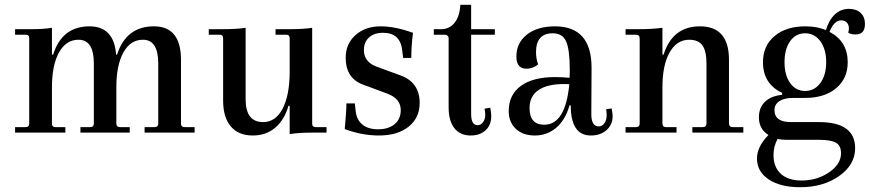

<svg xmlns="http://www.w3.org/2000/svg" viewBox="-20 -554 3636 802"><path d="M43 0V-23H87Q102 -23 102 -38V-395Q102 -409 88 -409H43V-432H105Q165 -432 197 -438V-326H202Q239 -444 354 -444Q456 -444 465 -326H469Q507 -444 623 -444Q736 -444 736 -304V-38Q736 -23 752 -23H793V0H584V-23H625Q641 -23 641 -38V-289Q641 -388 577 -388Q525 -388 495.5 -335Q466 -282 466 -189V-38Q466 -23 482 -23H522V0H316V-23H356Q372 -23 372 -38V-289Q372 -388 308 -388Q256 -388 226.5 -335Q197 -282 197 -189V-38Q197 -23 212 -23H253V0Z M1036 12Q976 12 944 -26Q912 -64 912 -134V-394Q912 -409 898 -409H852V-432H901Q972 -432 1006 -438V-139Q1006 -44 1079 -44Q1131 -44 1160.5 -100Q1190 -156 1190 -256V-394Q1190 -409 1176 -409H1131V-432H1180Q1250 -432 1284 -438V-37Q1284 -23 1299 -23H1344V0H1287Q1226 0 1190 6V-112H1185Q1168 -53 1129.5 -20.5Q1091 12 1036 12Z M1563 12Q1491 12 1420 -15Q1427 -89 1427 -122H1462L1466 -88Q1470 -53 1494 -33.5Q1518 -14 1559 -14Q1603 -14 1628.5 -35.5Q1654 -57 1654 -94Q1654 -141 1600 -162L1498 -200Q1424 -226 1424 -313Q1424 -371 1465 -407.5Q1506 -444 1570 -444Q1630 -444 1705 -417Q1698 -362 1698 -312H1664L1660 -344Q1652 -417 1580 -417Q1543 -417 1521.5 -397.5Q1500 -378 1500 -345Q1500 -296 1552 -276L1653 -239Q1733 -210 1733 -124Q1733 -62 1687 -25Q1641 12 1563 12Z M1946 12Q1902 12 1878 -18.5Q1854 -49 1854 -106V-395Q1854 -401 1849.5 -405Q1845 -409 1840 -409H1792V-432H1822Q1857 -432 1878.5 -458.5Q1900 -485 1903 -534H1948V-432H2047V-409H1948V-78Q1948 -31 1975 -31Q1988 -31 1997.5 -43.5Q2007 -56 2007 -74Q2007 -85 2004 -100L2028 -104Q2032 -82 2032 -69Q2032 -32 2008.5 -10Q1985 12 1946 12Z M2214 12Q2164 12 2134.5 -16Q2105 -44 2105 -90Q2105 -158 2155.5 -195Q2206 -232 2298 -232Q2332 -232 2359 -229Q2360 -239 2360 -261Q2360 -348 2344.5 -381.5Q2329 -415 2289 -415Q2219 -415 2219 -336Q2219 -308 2228 -285Q2206 -267 2179 -267Q2137 -267 2137 -318Q2137 -375 2181 -409.5Q2225 -444 2298 -444Q2451 -444 2451 -271L2450 -77Q2450 -26 2481 -26Q2495 -26 2504.5 -39Q2514 -52 2514 -71Q2514 -89 2512 -98L2535 -101Q2539 -79 2539 -69Q2539 -33 2513.5 -10.5Q2488 12 2448 12Q2364 12 2364 -114H2359Q2342 -54 2304 -21Q2266 12 2214 12ZM2192 -103Q2192 -33 2253 -33Q2342 -33 2358 -202Q2351 -203 2336 -203Q2266 -203 2229 -177.5Q2192 -152 2192 -103Z M2593 0V-23H2636Q2652 -23 2652 -39V-393Q2652 -409 2636 -409H2593V-432H2640Q2705 -432 2747 -438V-326H2752Q2789 -444 2904 -444Q3025 -444 3025 -304V-39Q3025 -23 3041 -23H3085V0H2872V-23H2916Q2931 -23 2931 -39V-289Q2931 -341 2914 -364.5Q2897 -388 2859 -388Q2807 -388 2777 -335Q2747 -282 2747 -189V-39Q2747 -23 2762 -23H2806V0Z M3344 -145H3293Q3256 -145 3235.5 -131.5Q3215 -118 3215 -94Q3215 -44 3284 -44H3401Q3552 -44 3552 65Q3552 134 3485.5 181Q3419 228 3322 228Q3240 228 3191 195.5Q3142 163 3142 108Q3142 58 3190 10Q3150 -15 3150 -64Q3150 -104 3175 -128.5Q3200 -153 3247 -158V-166Q3167 -204 3167 -294Q3167 -363 3215.5 -403.5Q3264 -444 3344 -444Q3394 -444 3430 -428Q3442 -470 3467 -493.5Q3492 -517 3526 -517Q3557 -517 3575 -500Q3593 -483 3593 -454Q3593 -410 3554 -410Q3533 -410 3523 -418Q3526 -426 3526 -435Q3526 -451 3517 -460Q3508 -469 3494 -469Q3464 -469 3445 -421Q3521 -381 3521 -294Q3521 -226 3472.5 -185.5Q3424 -145 3344 -145ZM3431 -294Q3431 -349 3406.5 -382Q3382 -415 3343 -415Q3304 -415 3280.5 -382Q3257 -349 3257 -294Q3257 -240 3280.5 -207Q3304 -174 3343 -174Q3382 -174 3406.5 -207Q3431 -240 3431 -294ZM3211 93Q3211 144 3241.5 172Q3272 200 3328 200Q3393 200 3443 166Q3493 132 3493 86Q3493 55 3472.5 42.5Q3452 30 3401 30H3265Q3243 30 3228 26Q3211 58 3211 93Z"/></svg>

Font: Arapey
Style: Regular
Weight: 400
Designer: Eduardo Rodriguez Tunni
Foundry: Eduardo Rodriguez Tunni
Version: Version 4.000